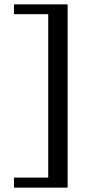

<svg xmlns="http://www.w3.org/2000/svg" viewBox="-20 -728 466 880"><path d="M290 132H44V86H201V-663H44V-708H290Z"/></svg>

Font: Apparatus SIL
Style: Regular
Weight: 400
Version: Version 1.0